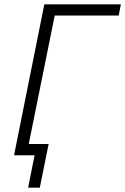

<svg xmlns="http://www.w3.org/2000/svg" viewBox="-20 -718 579 888"><path d="M45 0 185 -698H539L529 -646H233L113 -52H205L164 150H110L140 0Z"/></svg>

Font: IBM Plex Sans Light
Style: Italic
Weight: 300
Italic angle: -11.31°
Designer: Mike Abbink, Paul van der Laan, Pieter van Rosmalen
Foundry: Bold Monday
Version: Version 3.201